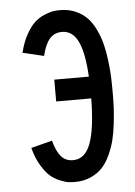

<svg xmlns="http://www.w3.org/2000/svg" viewBox="-52 -736 553 788"><g transform="rotate(-5 225.0 -342.0)"><path d="M319.3 -413.6Q314 -512.2 291.3 -559.1Q268.6 -606 225.1 -606Q193.4 -606 174.1 -583.5Q154.8 -561 143.6 -514.2L56.6 -534.7Q66.9 -577.6 84.5 -609.1Q102.1 -640.6 119.9 -656.7Q137.7 -672.9 159.7 -682.1Q181.6 -691.4 195.8 -693.6Q210 -695.8 225.1 -695.8Q260.7 -695.8 289.3 -683.1Q317.9 -670.4 336.9 -650.4Q356 -630.4 370.1 -600.3Q384.3 -570.3 391.8 -540.5Q399.4 -510.7 404.1 -472.9Q408.7 -435.1 409.9 -406Q411.1 -377 411.1 -341.8Q411.1 -307.6 409.9 -279.5Q408.7 -251.5 404.3 -213.4Q399.9 -175.3 392.6 -145.8Q385.3 -116.2 371.1 -85.2Q356.9 -54.2 337.9 -33.9Q318.8 -13.7 290 -0.7Q261.2 12.2 225.1 12.2Q210.9 12.2 198 10.5Q185.1 8.8 163.1 -0.2Q141.1 -9.3 123.5 -24.4Q106 -39.6 87.6 -70.3Q69.3 -101.1 58.6 -142.6L145.5 -165Q157.2 -120.6 175.8 -99.1Q194.3 -77.6 225.1 -77.6Q274.4 -77.6 297.1 -137.7Q319.8 -197.8 321.3 -323.7H176.8V-413.6Z"/></g></svg>

Font: Anka/Coder Narrow
Style: Bold
Weight: 700
Width: 3
Monospace: yes
Version: Version 001.100